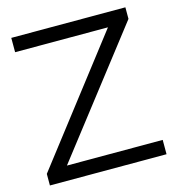

<svg xmlns="http://www.w3.org/2000/svg" viewBox="-105 -791 814 881"><g transform="rotate(-15 302.0 -350.0)"><path d="M24 0V-55L469 -632H28V-700H570V-645L123 -68H578V0Z"/></g></svg>

Font: Red Hat Display VF
Style: Regular
Weight: 300
Designer: Pentagram, MCKL
Foundry: Pentagram, MCKL
Version: Version 1.023